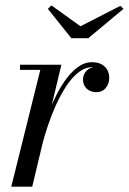

<svg xmlns="http://www.w3.org/2000/svg" viewBox="-20 -704 486 724"><path d="M22.5 0 132 -440.5H55.5V-460H211.5L101.5 0ZM126 -152.5Q135 -193 149 -237Q163 -281 181.5 -322.2Q200 -363.5 222.8 -396.8Q245.5 -430 271.8 -449.8Q298 -469.5 327 -469.5Q357.5 -469.5 374.8 -452.8Q392 -436 392 -411.5Q392 -388.5 379 -372.5Q366 -356.5 343 -356.5Q321.5 -356.5 307.2 -369.5Q293 -382.5 293 -403.5Q293 -423.5 306.5 -437.5Q320 -451.5 343.5 -451.5Q364.5 -451.5 377.8 -440.8Q391 -430 391 -411.5H371.5Q371.5 -427.5 360.2 -439Q349 -450.5 328 -450.5Q300.5 -450.5 276 -431.2Q251.5 -412 230.2 -379.8Q209 -347.5 191.2 -308.2Q173.5 -269 160 -228.5Q146.5 -188 137.5 -152.5ZM249 -560 160.5 -670.5 174 -683.5 283.5 -605 434 -682 445.5 -670.5 313 -560Z"/></svg>

Font: Bodoni Moda 11pt
Style: Italic
Weight: 400
Italic angle: -13°
Version: Version 2.004